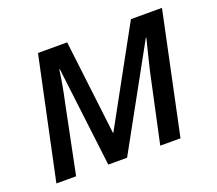

<svg xmlns="http://www.w3.org/2000/svg" viewBox="-96 -668 905 800"><g transform="rotate(-20 356.5 -268.5)"><path d="M27.3 0 141.1 -537.1H270.5L320.8 -117.7H322.8L553.2 -537.1H690.9L577.6 0H487.8L553.7 -306.2Q562 -342.3 571 -377.9Q580.1 -413.6 587.4 -442.9H585L340.8 0H257.3L203.6 -442.4H201.2Q197.3 -411.6 190.7 -374.8Q184.1 -337.9 176.3 -303.2L114.7 0Z"/></g></svg>

Font: Open Sans Medium
Style: Italic
Weight: 500
Italic angle: -12°
Designer: Monotype Design Team
Foundry: Monotype Imaging Inc.
Version: Version 3.000